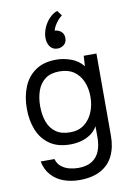

<svg xmlns="http://www.w3.org/2000/svg" viewBox="-111 -900 827 1204"><g transform="rotate(-10 302.0 -298.5)"><path d="M296 236Q242 236 196 219.5Q150 203 118 168Q86 133 75 79H163Q171 109 193 127Q215 145 244 152.5Q273 160 301 160Q355 160 388.5 138.5Q422 117 437 79.5Q452 42 452 -6V-79Q435 -49 407 -30Q379 -11 346 -2.5Q313 6 278 6Q198 6 147 -29.5Q96 -65 71.5 -125.5Q47 -186 47 -262Q47 -338 72 -399.5Q97 -461 149 -497Q201 -533 282 -533Q328 -533 375 -516Q422 -499 452 -461L456 -527H537V-4Q537 70 510.5 124Q484 178 430.5 207Q377 236 296 236ZM290 -69Q343 -69 379 -96Q415 -123 434 -168Q453 -213 453 -266Q453 -321 434.5 -364Q416 -407 380 -432Q344 -457 289 -457Q232 -457 197.5 -431Q163 -405 147.5 -361Q132 -317 132 -263Q132 -207 148 -163Q164 -119 199 -94Q234 -69 290 -69ZM303 -600Q274 -600 257 -621Q240 -642 239 -678Q239 -708 252 -740Q265 -772 288.5 -797.5Q312 -823 341 -833L365 -800Q352 -791 339.5 -776.5Q327 -762 317.5 -746Q308 -730 304 -714Q330 -712 346 -697Q362 -682 362 -657Q362 -629 344 -614.5Q326 -600 303 -600Z"/></g></svg>

Font: Onest
Style: Regular
Weight: 400
Designer: Dmitri Voloshin, Andrey Kudryavtsev
Foundry: Dmitri Voloshin, Andrey Kudryavtsev
Version: Version 1.000;gftools[0.9.33]